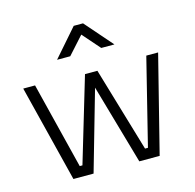

<svg xmlns="http://www.w3.org/2000/svg" viewBox="-107 -847 972 957"><g transform="rotate(-15 379.0 -368.5)"><path d="M31 -500H92L203 -54H217L347 -490H411L540 -54H555L666 -500H727L601 0H496L378 -412L260 0H156ZM231 -595 355 -737H403L527 -595H459L380 -685L299 -595Z"/></g></svg>

Font: TitilliumText22L Lt
Style: Thin
Weight: 300
Designer: Campivisivi
Foundry: Campivisivi
Version: 1.000